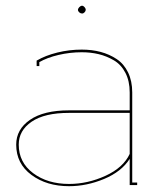

<svg xmlns="http://www.w3.org/2000/svg" viewBox="-20 -641 540 665"><path d="M250 -606.9Q250 -611.3 254.6 -616.2Q259.3 -621.1 264.2 -621.1Q268.6 -621.1 272.7 -616.5Q276.9 -611.8 276.9 -606.9Q276.9 -602.5 272.9 -598.4Q269 -594.2 264.2 -594.2Q259.3 -594.2 254.6 -598.1Q250 -602.1 250 -606.9ZM106.9 -412.1V-431.2L108.9 -432.1Q137.2 -448.7 178.5 -459Q219.7 -469.2 263.2 -469.2Q298.3 -469.2 328.6 -461.2Q358.9 -453.1 384 -436.5Q409.2 -419.9 423.6 -390.1Q438 -360.4 438 -320.8V-8.8H455.1V0H429.2V-90.8Q400.9 -46.4 340.6 -21.2Q280.3 3.9 219.2 3.9Q141.6 3.9 88.9 -35.2Q36.1 -74.2 36.1 -140.1Q36.1 -192.9 83.7 -225.8Q131.3 -258.8 219.2 -258.8H429.2V-320.8Q429.2 -360.4 414.3 -388.9Q399.4 -417.5 374.3 -432.1Q349.1 -446.8 321.8 -453.4Q294.4 -460 263.2 -460Q222.2 -460 182.6 -450.7Q143.1 -441.4 116.2 -425.8V-412.1ZM429.2 -250H219.2Q134.3 -250 89.6 -219.5Q44.9 -189 44.9 -140.1Q44.9 -78.6 94.7 -41.3Q144.5 -3.9 219.2 -3.9Q283.7 -3.9 345.5 -32.2Q407.2 -60.5 429.2 -107.9Z"/></svg>

Font: Rawengulk
Style: Ultralight
Weight: 200
Version: Version 0.92